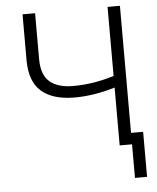

<svg xmlns="http://www.w3.org/2000/svg" viewBox="-60 -778 823 1004"><g transform="rotate(-5 352.0 -275.5)"><path d="M96.2 -727.1H162.1V-486.3Q162.1 -404.3 204.3 -367.4Q246.6 -330.6 328.6 -330.6Q434.6 -330.6 542.5 -364.7V-727.1H607.4V-60.1H670.9V176.3H607.4V0H542.5V-303.7Q432.1 -270 329.1 -270Q214.8 -270.5 155.5 -322.8Q96.2 -375 96.2 -486.3Z"/></g></svg>

Font: Interop Light
Style: Regular
Weight: 300
Designer: Rasmus Andersson, Google, Jang Haemin
Foundry: jhaemin
Version: Version 1.007